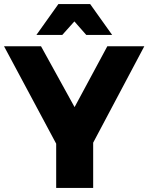

<svg xmlns="http://www.w3.org/2000/svg" viewBox="-25 -930 734 950"><path d="M343 -824 283 -757H155L264 -910H421L530 -757H402ZM689 -701 436 -224V0H253V-219L-5 -701H178L344 -400L506 -701Z"/></svg>

Font: Montserrat arm
Style: Bold
Weight: 700
Designer: Julieta Ulanovsky
Foundry: Julieta Ulanovsky
Version: Version 6.000;PS 006.000;hotconv 1.0.88;makeotf.lib2.5.64775